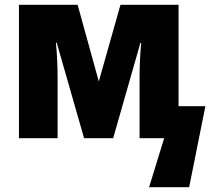

<svg xmlns="http://www.w3.org/2000/svg" viewBox="-20 -573 877 796"><path d="M831.5 -132.8 764.2 203.1H598.1L660.6 0H558.6V-247.6Q558.6 -285.6 560.3 -323.2Q562 -360.8 565.4 -395H562L449.2 0H328.6L215.3 -395.5H211.9Q215.3 -360.8 217 -323.7Q218.8 -286.6 218.8 -245.6V0H58.6V-553.2H301.8L389.6 -235.4L479.5 -553.2H720.2V-132.8Z"/></svg>

Font: Open Sans SemiCondensed ExtraBold
Style: Regular
Weight: 800
Width: 4
Designer: Monotype Design Team
Foundry: Monotype Imaging Inc.
Version: Version 3.000